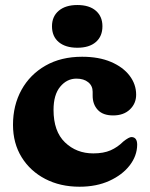

<svg xmlns="http://www.w3.org/2000/svg" viewBox="-20 -712 582 746"><path d="M509 -344Q509 -310 484.8 -286.8Q460.5 -263.5 419.5 -263.5Q380 -263.5 360 -285Q340 -306.5 340 -340V-355.5Q340 -378.5 322.8 -392.5Q305.5 -406.5 277 -406.5Q240 -406.5 214 -375.2Q188 -344 188 -285Q188 -201.5 232.5 -158.8Q277 -116 342.5 -116Q382.5 -116 409.8 -128Q437 -140 459 -162Q481.5 -180 491.5 -179.5Q513 -178.5 513 -149.5Q512.5 -106.5 484 -69.5Q455.5 -32.5 405.2 -9.5Q355 13.5 289 13.5Q214 13.5 155.8 -16.8Q97.5 -47 64 -101.2Q30.5 -155.5 30.5 -227Q30.5 -303 63.5 -362.8Q96.5 -422.5 156.8 -457Q217 -491.5 299 -491.5Q364 -491.5 411 -471.5Q458 -451.5 483.5 -418Q509 -384.5 509 -344ZM280.5 -526.5Q234.5 -526.5 208.2 -548.5Q182 -570.5 182 -610Q182 -648 208.2 -670.2Q234.5 -692.5 280.5 -692.5Q327 -692.5 352.5 -670.2Q378 -648 378 -610Q378 -571 352.5 -548.8Q327 -526.5 280.5 -526.5Z"/></svg>

Font: Fraunces 9pt SuperSoft
Style: Bold
Weight: 700
Version: Version 1.000;[b76b70a41]